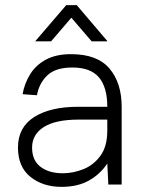

<svg xmlns="http://www.w3.org/2000/svg" viewBox="-20 -718 580 748"><path d="M238 -698H279L399 -557H337L258 -649L179 -557H117ZM220 10Q147 10 98.5 -29Q50 -68 50 -143Q50 -222 113 -262Q176 -302 284 -302H398Q398 -378 365.5 -416.5Q333 -455 262 -455Q196 -455 164 -424Q132 -393 124 -347L68 -351Q75 -392 97 -428Q119 -464 158.5 -485.5Q198 -507 257 -507Q359 -507 406.5 -451Q454 -395 454 -302V1H402L398 -81Q371 -40 327 -15Q283 10 220 10ZM225 -43Q265 -43 305 -59Q345 -75 371.5 -111.5Q398 -148 398 -209V-252H286Q196 -252 150.5 -223Q105 -194 105 -143Q105 -93 138 -68Q171 -43 225 -43Z"/></svg>

Font: Haskoy Light
Style: Regular
Weight: 300
Designer: Ertekin Erdin
Foundry: Ertekin Erdin
Version: Version 2.000; ttfautohint (v1.8.4.7-5d5b)